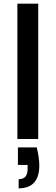

<svg xmlns="http://www.w3.org/2000/svg" viewBox="-20 -760 304 1050"><path d="M189 -740V0H75V-740ZM181 46Q195 104 195 145Q195 207 166.5 238.5Q138 270 82 270V220Q107 220 119 206Q131 192 131 163V142H78V46Z"/></svg>

Font: Poppins Cyr Med
Style: Regular
Weight: 500
Designer: Ninad Kale (Devanagari), Jonny Pinhorn (Latin)
Foundry: Indian Type Foundry
Version: 4.004